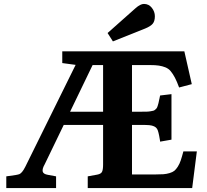

<svg xmlns="http://www.w3.org/2000/svg" viewBox="-20 -963 1059 983"><path d="M558.1 -751 530.8 -793.9 673.8 -920.9Q698.7 -942.9 716.8 -942.9Q741.7 -942.9 757.3 -923.1Q772.9 -903.3 772.9 -879.9Q772.9 -854.5 761.7 -841.3Q750.5 -828.1 723.1 -816.9ZM12.2 0V-60.1L60.1 -66.9Q73.7 -69.3 79.3 -71.5Q85 -73.7 92.8 -82.5Q100.6 -91.3 109.9 -109.9L367.2 -630.9L298.8 -640.1V-700.2H923.8L961.9 -532.2L897 -515.1Q885.7 -545.9 875.5 -565.4Q865.2 -585 854 -598.4Q842.8 -611.8 826.9 -618.2Q811 -624.5 793.2 -627.2Q775.4 -629.9 748 -629.9H655.8V-391.1H707Q722.2 -391.1 731.9 -391.4Q741.7 -391.6 750.7 -393.3Q759.8 -395 764.6 -396Q769.5 -397 774.7 -401.6Q779.8 -406.2 782 -408.9Q784.2 -411.6 787.1 -420.4Q790 -429.2 791.3 -434.8Q792.5 -440.4 795.4 -454.1Q796.4 -458 796.9 -460.4Q797.4 -462.9 798.1 -466.8Q798.8 -470.7 799.8 -474.1L857.9 -481V-248L799.8 -237.8Q799.3 -240.2 798.8 -245.6Q791.5 -292 784.2 -303.2Q774.4 -319.3 743.7 -322.3L724.1 -323.2H655.8V-69.8H773.9Q800.3 -69.8 816.7 -71Q833 -72.3 848.4 -76.9Q863.8 -81.5 872.6 -88.6Q881.3 -95.7 890.4 -109.9Q899.4 -124 905.5 -142.1Q911.6 -160.2 918.9 -188H987.8L963.9 0H429.2V-60.1L477.1 -68.8Q497.1 -72.3 502.4 -83.5Q507.8 -94.7 507.8 -120.1V-323.2H306.2L209 -122.1Q195.8 -99.1 198.5 -85.4Q201.2 -71.8 225.1 -67.9L267.1 -60.1V0ZM338.9 -391.1H507.8V-629.9H454.1Z"/></svg>

Font: Literata Book
Style: Bold
Weight: 700
Designer: Latin by Veronika Burian and Jose Scaglione. Greek by Irene Vlachou. Cyrillic by Vera Evstafieva
Foundry: TypeTogether
Version: Version 2.003;PS 002.003;hotconv 1.0.88;makeotf.lib2.5.64775